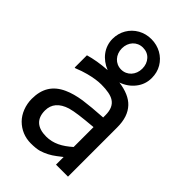

<svg xmlns="http://www.w3.org/2000/svg" viewBox="-254 -930 1033 1033"><g transform="rotate(45 262.5 -413.0)"><path d="M371.1 0H462.4V-373C462.4 -430.2 448.7 -470.7 419.9 -501.5C394 -528.8 354 -546.4 299.8 -553.7C331.5 -564.9 357.4 -583 377 -608.4C396.5 -633.3 406.2 -662.1 406.2 -693.8C406.2 -721.7 399.9 -746.6 386.7 -769C360.4 -813.5 312 -840.8 256.8 -840.8C229.5 -840.8 204.6 -834.5 181.6 -821.8C135.7 -795.9 107.4 -748.5 107.4 -693.8C107.4 -631.3 147.5 -580.1 208 -556.2C155.8 -552.7 110.8 -544.9 72.8 -533.7V-440.4H78.1C102.1 -450.2 124.5 -458 145.5 -463.4C181.2 -472.7 211.9 -477.5 238.8 -477.5C283.2 -477.5 314.9 -471.2 334 -459C358.9 -443.8 371.1 -416.5 371.1 -376.5V-358.9C314 -355.5 266.6 -351.1 228 -345.7C189.5 -339.8 155.8 -330.6 127.9 -317.9C59.6 -287.1 28.3 -234.9 28.3 -158.2C28.3 -109.9 46.9 -63 76.7 -33.2C107.9 -2 148.9 15.1 193.8 15.1C220.7 15.1 242.2 12.7 257.8 8.3C287.6 -1 315.4 -15.1 341.3 -35.2C352.5 -43.9 362.3 -51.8 371.1 -58.1ZM334.5 -693.4C334.5 -645.5 301.3 -609.4 256.8 -609.4C212.4 -609.4 179.2 -645.5 179.2 -693.4C179.2 -740.7 211.9 -776.4 256.8 -776.4C279.8 -776.4 298.8 -768.6 313 -752.9C327.1 -737.3 334.5 -717.3 334.5 -693.4ZM371.1 -134.3C324.7 -93.3 280.8 -69.3 226.6 -69.3C158.7 -69.3 123 -101.6 123 -164.1C123 -212.4 151.4 -245.6 207.5 -263.2C240.7 -272.9 294.4 -278.8 361.3 -284.7L371.1 -285.6Z"/></g></svg>

Font: SG Kara
Style: Regular
Weight: 400
Designer: Damoon Khanjanzadeh
Version: Version 1.000